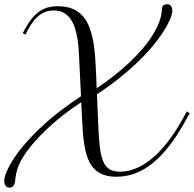

<svg xmlns="http://www.w3.org/2000/svg" viewBox="-20 -815 915 906"><path d="M87.4 -658.2Q105 -693.8 123 -718Q141.1 -742.2 160.9 -757.3Q180.7 -772.5 203.1 -779.1Q225.6 -785.6 252.4 -785.6Q293.5 -785.6 322.5 -773.4Q351.6 -761.2 371.1 -738.8Q390.6 -716.3 402.3 -685.1Q414.1 -653.8 420.7 -615.7Q427.2 -577.6 429.9 -533.9Q432.6 -490.2 434.6 -443.4L436 -398.4Q478.5 -426.3 518.3 -457.8Q558.1 -489.3 593 -522.5Q627.9 -555.7 656.7 -589.8Q685.5 -624 705.6 -658.2Q718.3 -679.7 725.8 -697.5Q733.4 -715.3 737.3 -729.5Q741.2 -743.7 742.4 -754.6Q743.7 -765.6 744.6 -773.9Q745.6 -786.6 752.9 -791Q760.3 -795.4 768.1 -795.4Q781.2 -795.4 787.1 -786.4Q793 -777.3 793 -765.1Q793 -748.5 783.4 -726.1Q773.9 -703.6 759.8 -680.2Q734.9 -638.7 700.2 -597.2Q665.5 -555.7 623.5 -516.1Q581.5 -476.6 534.4 -439.5Q487.3 -402.3 437.5 -370.1L443.4 -229Q445.8 -166.5 450.7 -123.8Q455.6 -81.1 466.6 -54.7Q477.5 -28.3 496.6 -16.6Q515.6 -4.9 546.4 -4.9Q585.9 -4.9 624.8 -21.7Q663.6 -38.6 700.2 -69.8Q736.8 -101.1 771.2 -145.3Q805.7 -189.5 836.4 -244.1L861.8 -289.6L875 -280.3L849.6 -234.9Q778.3 -107.9 699.7 -44.4Q621.1 19 529.8 19Q492.7 19 466.8 9Q440.9 -1 423.3 -19.8Q405.8 -38.6 395.3 -65.4Q384.8 -92.3 378.9 -125.7Q373 -159.2 370.4 -199Q367.7 -238.8 365.7 -283.7L363.3 -332.5Q318.4 -303.7 276.6 -270.8Q234.9 -237.8 198.5 -203.4Q162.1 -168.9 133.1 -134.3Q104 -99.6 85 -67.4Q67.9 -37.6 61.3 -15.4Q54.7 6.8 52.7 25.9Q52.2 32.2 51.3 40Q50.3 47.9 47.6 54.4Q44.9 61 39.8 65.7Q34.7 70.3 25.9 70.3Q13.2 70.3 6.6 61.5Q0 52.7 0 39.1Q0 22.9 8.8 0.7Q17.6 -21.5 31.7 -45.4Q55.2 -85.4 90.3 -127.2Q125.5 -168.9 168.5 -209.7Q211.4 -250.5 260.7 -288.8Q310.1 -327.1 362.3 -360.8L354 -530.3Q353 -554.2 351.3 -581.1Q349.6 -607.9 345.2 -634Q340.8 -660.2 333 -684.1Q325.2 -708 312.3 -726.1Q299.3 -744.1 280.3 -754.9Q261.2 -765.6 233.9 -765.6Q209 -765.6 189.2 -756.8Q169.4 -748 153.6 -732.7Q137.7 -717.3 124.8 -696.5Q111.8 -675.8 100.1 -651.9Z"/></svg>

Font: Petit Formal Script
Style: Regular
Weight: 400
Version: Version 1.001; ttfautohint (v0.8) -G 200 -r 50